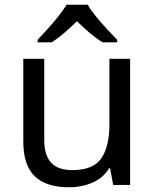

<svg xmlns="http://www.w3.org/2000/svg" viewBox="-20 -786 658 816"><path d="M533 -536V0H461L448 -71H444Q418 -29 372 -9.5Q326 10 274 10Q177 10 128 -36.5Q79 -83 79 -185V-536H168V-191Q168 -127 197 -95Q226 -63 287 -63Q376 -63 410.5 -113Q445 -163 445 -257V-536ZM353 -766Q365 -744 387.5 -716.5Q410 -689 434.5 -662.5Q459 -636 478 -617V-606H416Q390 -622 362 -645.5Q334 -669 307 -696Q280 -669 253 -646Q226 -623 200 -606H140V-617Q159 -637 182.5 -663Q206 -689 228 -716.5Q250 -744 263 -766Z"/></svg>

Font: Noto Sans Lisu
Style: Regular
Weight: 400
Designer: Monotype Design Team. David Williams.
Foundry: Monotype Imaging Inc.
Version: Version 2.102